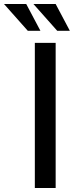

<svg xmlns="http://www.w3.org/2000/svg" viewBox="-71 -939 401 959"><path d="M-51 -919 68 -785H131L60 -919ZM96 -919 215 -785H278L207 -919ZM103 -725V0H207V-725Z"/></svg>

Font: Reem Kufi
Style: Regular
Weight: 400
Designer: Khaled Hosny
Version: Version 0.007